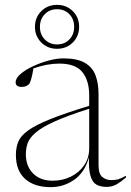

<svg xmlns="http://www.w3.org/2000/svg" viewBox="-20 -761 539 791"><path d="M419 9Q394 9 377.2 -0.5Q360.5 -10 352.8 -36.5Q345 -63 346.5 -113Q329 -50.5 285.5 -20.2Q242 10 188.5 10Q121.5 10 83.5 -24Q45.5 -58 45.5 -122.5Q45.5 -152.5 55 -176.5Q64.5 -200.5 94.8 -222.8Q125 -245 185.5 -269.5Q246 -294 347.5 -325V-367.5Q347.5 -429 319.2 -464Q291 -499 224 -499Q173.5 -499 117.5 -479Q114 -455 109.2 -437.8Q104.5 -420.5 100 -415Q89.5 -403 69 -403Q44.5 -403 44.5 -422Q44.5 -439 65 -456.5Q85.5 -474 116.8 -488.5Q148 -503 181.2 -511.8Q214.5 -520.5 240.5 -520.5Q298 -520.5 329.5 -502.2Q361 -484 373.5 -450.8Q386 -417.5 386 -372.5V-80Q386 -44 401.8 -31.5Q417.5 -19 437.5 -19Q454.5 -19 466.5 -22.2Q478.5 -25.5 499 -37V-30Q480 -13 461.2 -2Q442.5 9 419 9ZM86.5 -125.5Q86.5 -76.5 116.2 -46.5Q146 -16.5 197 -16.5Q237 -16.5 271.2 -33Q305.5 -49.5 326.5 -79.8Q347.5 -110 347.5 -150.5V-313Q258 -284.5 205.5 -260.8Q153 -237 127.5 -215.2Q102 -193.5 94.2 -171.8Q86.5 -150 86.5 -125.5ZM215 -741Q254 -741 280 -715Q306 -689 306 -650.5Q306 -612 280 -586Q254 -560 215 -560Q176 -560 150 -586Q124 -612 124 -650.5Q124 -689 150 -715Q176 -741 215 -741ZM215 -578Q246 -578 265.8 -598.5Q285.5 -619 285.5 -650.5Q285.5 -682 265.8 -702.5Q246 -723 215 -723Q184.5 -723 164.5 -702.5Q144.5 -682 144.5 -650.5Q144.5 -619 164.5 -598.5Q184.5 -578 215 -578Z"/></svg>

Font: Newsreader Display ExtraLight
Style: Regular
Weight: 275
Designer: Hugues Gentile
Foundry: Production Type
Version: Version 1.001